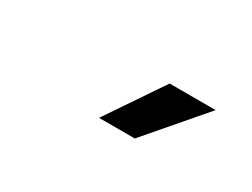

<svg xmlns="http://www.w3.org/2000/svg" viewBox="-30 -908 659 502"><g transform="rotate(30 300.0 -657.0)"><path d="M382 -742H521L375 -572H267Z"/></g></svg>

Font: Elaine Sans SemiBold
Style: Italic
Weight: 600
Italic angle: -13°
Designer: Wei Huang
Foundry: Wei Huang
Version: Version 2.001;December 24, 2019;FontCreator 12.0.0.2547 64-b